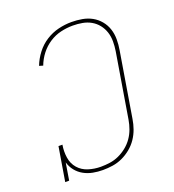

<svg xmlns="http://www.w3.org/2000/svg" viewBox="-136 -849 872 962"><g transform="rotate(-20 300.0 -367.5)"><path d="M249 8Q222 8 196 3Q170 -2 147.5 -14.5Q125 -27 109 -47Q93 -67 86 -92L71 0H50L80 -181H101Q95 -147 100 -113Q105 -79 126 -55Q147 -31 179 -21Q211 -11 245 -11Q269 -11 293.5 -14.5Q318 -18 341 -28.5Q364 -39 384.5 -55.5Q405 -72 419.5 -93Q434 -114 442.5 -137.5Q451 -161 455 -185L512 -530Q516 -555 516 -581Q516 -607 508.5 -630Q501 -653 486 -672Q471 -691 450 -703Q429 -715 404 -719.5Q379 -724 353 -724Q321 -724 289 -716.5Q257 -709 228.5 -690.5Q200 -672 179 -645Q158 -618 146 -586L126 -592Q139 -626 162 -656Q185 -686 216.5 -706Q248 -726 283 -734.5Q318 -743 353 -743Q382 -743 410 -738Q438 -733 461.5 -720Q485 -707 502.5 -686Q520 -665 528.5 -639Q537 -613 537 -584Q537 -555 532 -527L475 -182Q471 -156 462 -130.5Q453 -105 437.5 -82Q422 -59 400 -41Q378 -23 353 -11.5Q328 0 301.5 4Q275 8 249 8Z"/></g></svg>

Font: Iosevka Curly Slab ThEx
Style: Italic
Weight: 100
Width: 7
Italic angle: -9°
Monospace: yes
Designer: Belleve Invis
Foundry: Belleve Invis
Version: Version 11.1.0; ttfautohint (v1.8.3)